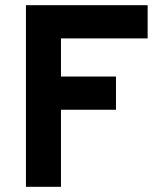

<svg xmlns="http://www.w3.org/2000/svg" viewBox="-20 -720 614 740"><path d="M80 0H215V-297H427V-425H215V-572H549V-700H80Z"/></svg>

Font: Overpass ExtraBold
Style: Regular
Weight: 800
Designer: Delve Withrington, Thomas Jockin
Foundry: Delve Fonts
Version: Version 3.000;DELV;Overpass